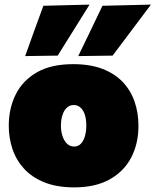

<svg xmlns="http://www.w3.org/2000/svg" viewBox="-20 -796 674 832"><path d="M302 16Q226.5 16 172.5 -5.8Q118.5 -27.5 84.2 -65Q50 -102.5 34 -150.5Q18 -198.5 18 -251Q18 -326 48 -386.5Q78 -447 139.8 -482.5Q201.5 -518 297 -518Q370.5 -518 424 -497.5Q477.5 -477 512 -440.5Q546.5 -404 563.2 -355.5Q580 -307 580 -251Q580 -174 548.8 -113.8Q517.5 -53.5 455.5 -18.8Q393.5 16 302 16ZM301 -161Q319 -161 330.8 -173.5Q342.5 -186 348.2 -206.5Q354 -227 354 -251Q354 -281.5 346.8 -301.5Q339.5 -321.5 327.2 -331.2Q315 -341 300 -341Q282 -341 269.5 -329.2Q257 -317.5 250.5 -297.2Q244 -277 244 -251Q244 -227 250.8 -206.5Q257.5 -186 270.2 -173.5Q283 -161 301 -161ZM319 -553Q345.5 -608 371.8 -662.2Q398 -716.5 424 -771L634 -776Q605 -737.5 576.8 -699.8Q548.5 -662 521.2 -625.8Q494 -589.5 468 -555ZM89 -553Q108.5 -608 128.2 -662.2Q148 -716.5 168 -771L368 -776Q344 -737.5 320.5 -699.8Q297 -662 274.2 -625.8Q251.5 -589.5 230 -555Z"/></svg>

Font: Commissioner Thin Black
Style: Regular
Weight: 900
Version: Version 1.000